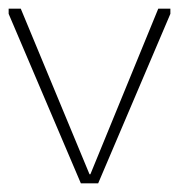

<svg xmlns="http://www.w3.org/2000/svg" viewBox="-30 -424 429 444"><path d="M336 -404H364V-392L197 0H157L-10 -392V-404H18L177 -21H179Z"/></svg>

Font: Darker Grotesque Light Light
Style: Regular
Weight: 300
Version: Version 1.000;gftools[0.9.28]